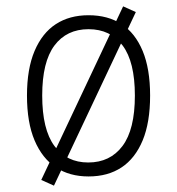

<svg xmlns="http://www.w3.org/2000/svg" viewBox="-20 -548 558 605"><path d="M259 8Q199 8 156 -20.5Q113 -49 89 -105.5Q65 -162 65 -247Q65 -331 89 -387.5Q113 -444 156 -472Q199 -500 259 -500Q320 -500 363 -472Q406 -444 429.5 -387.5Q453 -331 453 -247Q453 -162 429.5 -105.5Q406 -49 363 -20.5Q320 8 259 8ZM258 -36Q327 -36 366 -88Q405 -140 405 -247Q405 -353 366.5 -404.5Q328 -456 259 -456Q190 -456 151.5 -404.5Q113 -353 113 -247Q113 -140 151.5 -88Q190 -36 258 -36ZM150 37 110 19 368 -528 408 -510Z"/></svg>

Font: Nunito Sans 7pt Condensed ExtraLight
Style: Regular
Weight: 250
Width: 3
Designer: Vernon Adams
Foundry: Vernon Adams
Version: Version 3.101;gftools[0.9.27]